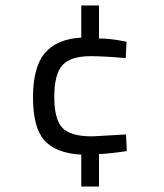

<svg xmlns="http://www.w3.org/2000/svg" viewBox="-20 -603 600 704"><path d="M278 81V-36Q185 -41 143 -88Q101 -135 101 -246Q101 -357 144.5 -408.5Q188 -460 278 -465V-583H343V-462Q382 -462 428 -453L444 -450L441 -390Q362 -397 312 -397Q238 -397 208.5 -363.5Q179 -330 179 -248Q179 -166 208.5 -134.5Q238 -103 318 -103L442 -110L445 -49Q385 -40 343 -38V81Z"/></svg>

Font: Titillium Web
Style: Regular
Weight: 400
Version: Version 1.002;PS 57.000;hotconv 1.0.70;makeotf.lib2.5.55311